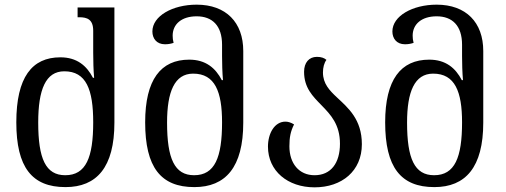

<svg xmlns="http://www.w3.org/2000/svg" viewBox="-20 -792 2171 824"><path d="M261 11C395 11 471 -74 471 -266V-760H313V-718H320C354 -718 380 -709 380 -660V-566C380 -532 381 -490 384 -458H379C352 -510 310 -546 239 -546C117 -546 50 -460 50 -267C50 -74 117 11 261 11ZM260 -40C176 -40 144 -111 144 -266C144 -408 176 -486 256 -486C350 -486 380 -408 380 -267C380 -116 349 -40 260 -40Z M814 11C948 11 1024 -74 1024 -266V-573C1024 -696 950 -772 824 -772C720 -772 634 -723 634 -657C634 -627 652 -602 688 -602C701 -602 713 -604 725 -608C722 -619 721 -629 721 -639C721 -688 759 -722 824 -722C891 -722 933 -682 933 -600V-551C933 -522 934 -480 937 -448H932C905 -500 863 -536 792 -536C670 -536 603 -450 603 -267C603 -74 670 11 814 11ZM813 -40C729 -40 697 -111 697 -266C697 -398 729 -476 809 -476C903 -476 933 -398 933 -267C933 -116 902 -40 813 -40Z M1330 12C1447 12 1533 -58 1533 -173C1533 -280 1474 -329 1426 -374C1394 -404 1366 -433 1366 -481C1366 -502 1371 -522 1381 -535C1372 -543 1359 -548 1340 -548C1306 -548 1285 -523 1285 -484C1285 -415 1322 -379 1360 -340C1399 -300 1439 -258 1439 -175C1439 -92 1400 -40 1330 -40C1263 -40 1222 -91 1222 -164C1222 -203 1227 -228 1242 -258C1229 -266 1217 -270 1205 -270C1158 -270 1130 -219 1130 -163C1130 -58 1215 12 1330 12Z M1844 11C1978 11 2054 -74 2054 -266V-573C2054 -696 1980 -772 1854 -772C1750 -772 1664 -723 1664 -657C1664 -627 1682 -602 1718 -602C1731 -602 1743 -604 1755 -608C1752 -619 1751 -629 1751 -639C1751 -688 1789 -722 1854 -722C1921 -722 1963 -682 1963 -600V-551C1963 -522 1964 -480 1967 -448H1962C1935 -500 1893 -536 1822 -536C1700 -536 1633 -450 1633 -267C1633 -74 1700 11 1844 11ZM1843 -40C1759 -40 1727 -111 1727 -266C1727 -398 1759 -476 1839 -476C1933 -476 1963 -398 1963 -267C1963 -116 1932 -40 1843 -40Z"/></svg>

Font: Noto Serif Georgian SemiCondensed
Style: Regular
Weight: 400
Width: 4
Designer: Monotype Design Team, Akaki Razmadze
Foundry: Google LLC
Version: Version 2.003